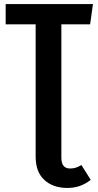

<svg xmlns="http://www.w3.org/2000/svg" viewBox="-20 -711 484 948"><path d="M382 104 428 177Q378 217 313 217Q242 217 199 177.5Q156 138 156 62V-591H8V-691H439L425 -591H283V68Q283 121 326 121Q342 121 354 117Q366 113 382 104Z"/></svg>

Font: Fira Sans Extra Condensed Medium
Style: Regular
Weight: 500
Width: 1
Designer: Carrois Corporate & Edenspiekermann AG
Foundry: Carrois Corporate GbR & Edenspiekermann AG
Version: Version 4.203